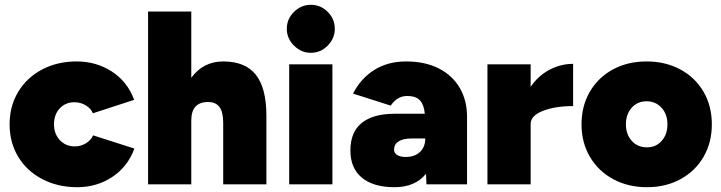

<svg xmlns="http://www.w3.org/2000/svg" viewBox="-20 -768 3006 800"><path d="M20 -250Q20 -326 56 -385.5Q92 -445 155.5 -478.5Q219 -512 300 -512Q381 -512 446 -470Q511 -428 539 -352L367 -296Q359 -316 337.5 -329Q316 -342 290 -342Q253 -342 229 -316.5Q205 -291 205 -250Q205 -210 229.5 -184Q254 -158 292 -158Q317 -158 338 -171Q359 -184 368 -204L540 -149Q512 -73 447.5 -30.5Q383 12 302 12Q221 12 156.5 -21.5Q92 -55 56 -114.5Q20 -174 20 -250Z M597 -720H777V-444Q827 -512 910 -512Q1002 -512 1046 -456.5Q1090 -401 1090 -286V0H910V-256Q910 -301 894.5 -322Q879 -343 847 -343Q777 -343 777 -266V0H597Z M1185 -500H1365V0H1185ZM1175 -648Q1175 -689 1205 -718.5Q1235 -748 1275 -748Q1316 -748 1345.5 -718.5Q1375 -689 1375 -648Q1375 -608 1345.5 -578Q1316 -548 1275 -548Q1235 -548 1205 -578Q1175 -608 1175 -648Z M1755 -44Q1710 12 1624 12Q1536 12 1488 -27.5Q1440 -67 1440 -141Q1440 -218 1487.5 -256Q1535 -294 1624 -294H1750Q1747 -330 1730.5 -349Q1714 -368 1676 -368Q1635 -368 1608 -328L1451 -378Q1483 -441 1539.5 -476.5Q1596 -512 1672 -512Q1751 -512 1808 -483Q1865 -454 1895.5 -402Q1926 -350 1926 -281V0H1757ZM1671 -114Q1708 -114 1730 -135Q1752 -156 1752 -191H1695Q1660 -191 1641 -179Q1622 -167 1622 -145Q1622 -130 1635 -122Q1648 -114 1671 -114Z M2011 -500H2191V-406Q2222 -452 2269 -477Q2316 -502 2368 -502V-326Q2293 -326 2242 -306Q2191 -286 2191 -251V0H2011Z M2403 -250Q2403 -326 2437.5 -385.5Q2472 -445 2533.5 -478.5Q2595 -512 2674 -512Q2753 -512 2815 -478.5Q2877 -445 2911.5 -385.5Q2946 -326 2946 -250Q2946 -174 2911.5 -114.5Q2877 -55 2815.5 -21.5Q2754 12 2676 12Q2597 12 2535 -21.5Q2473 -55 2438 -114.5Q2403 -174 2403 -250ZM2676 -154Q2713 -154 2737 -181Q2761 -208 2761 -250Q2761 -292 2736.5 -319Q2712 -346 2674 -346Q2636 -346 2612 -319Q2588 -292 2588 -250Q2588 -208 2612.5 -181Q2637 -154 2676 -154Z"/></svg>

Font: Oak Sans Black
Style: Regular
Weight: 900
Designer: Erik Kennedy, Walven
Foundry: Erik Kennedy, Walven
Version: Version 1.000